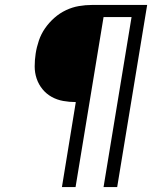

<svg xmlns="http://www.w3.org/2000/svg" viewBox="-20 -755 640 775"><path d="M230 0 286 -343Q260 -343 235 -347.5Q210 -352 188.5 -364Q167 -376 151.5 -395Q136 -414 128 -437.5Q120 -461 120 -487Q120 -513 124 -539Q128 -565 137 -591.5Q146 -618 162 -641Q178 -664 199.5 -683Q221 -702 246.5 -714Q272 -726 298.5 -730.5Q325 -735 351 -735H574L453 0H398L511 -686H398L285 0Z"/></svg>

Font: Iosevka Light Extended
Style: Italic
Weight: 300
Width: 7
Italic angle: -9°
Monospace: yes
Designer: Belleve Invis
Foundry: Belleve Invis
Version: Version 32.5.0; ttfautohint (v1.8.4)